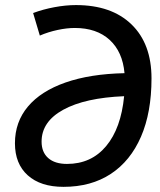

<svg xmlns="http://www.w3.org/2000/svg" viewBox="-20 -723 626 753"><path d="M273.4 -613.3Q242.2 -613.3 205.8 -605.5Q169.4 -597.7 136.2 -583.5L109.9 -671.9Q148.9 -686.5 193.4 -694.8Q237.8 -703.1 277.8 -703.1Q417.5 -703.1 495.8 -627.2Q574.2 -551.3 574.2 -415.5Q574.2 -282.2 533 -187Q491.7 -91.8 414.6 -41Q337.4 9.8 229 9.8Q139.2 9.8 88.9 -35.4Q38.6 -80.6 38.6 -161.1Q38.6 -244.6 89.6 -305.2Q140.6 -365.7 236.8 -399.4Q333 -433.1 468.3 -436Q460.9 -520 409.9 -566.7Q358.9 -613.3 273.4 -613.3ZM466.8 -345.7Q313.5 -339.4 228.3 -292.7Q143.1 -246.1 143.1 -167.5Q143.1 -126 169.2 -103Q195.3 -80.1 242.7 -80.1Q337.9 -80.1 396.2 -149.9Q454.6 -219.7 466.8 -345.7Z"/></svg>

Font: Cascadia Mono
Style: Italic
Weight: 400
Italic angle: -10°
Monospace: yes
Designer: Aaron Bell
Foundry: Saja Typeworks
Version: Version 2404.023; ttfautohint (v1.8.4)